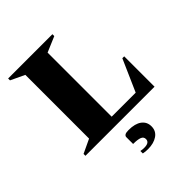

<svg xmlns="http://www.w3.org/2000/svg" viewBox="-249 -790 1159 1159"><g transform="rotate(-45 330.0 -210.5)"><path d="M30 0V-16L119 -58V-602L30 -644V-660H408V-644L309 -602V-55H514L604 -259H620V0ZM326 239Q316 239 304.5 238Q293 237 285 235V214Q293 216 302 216.5Q311 217 316 217Q360 217 360 187Q360 168 341.5 160.5Q323 153 284 153V95Q284 86 292.5 80Q301 74 324 74Q379 74 408.5 96Q438 118 438 156Q438 196 406.5 217.5Q375 239 326 239Z"/></g></svg>

Font: Spectral ExtraBold
Style: Regular
Weight: 800
Designer: Jean-Baptiste Levee
Foundry: Production Type
Version: Version 2.001